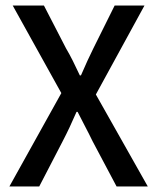

<svg xmlns="http://www.w3.org/2000/svg" viewBox="-20 -675 569 695"><path d="M14 0 202 -338 26 -655H139L219 -500Q232 -478 243.5 -455Q255 -432 269 -402H273Q286 -432 296.5 -455Q307 -478 318 -500L395 -655H503L327 -333L515 0H402L315 -164Q303 -189 289.5 -214.5Q276 -240 261 -270H257Q244 -240 232 -214.5Q220 -189 207 -164L122 0Z"/></svg>

Font: Assistant ExtraLight SemiBold
Style: Regular
Weight: 600
Version: Version 3.000